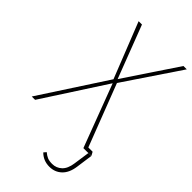

<svg xmlns="http://www.w3.org/2000/svg" viewBox="-292 -750 1015 1015"><g transform="rotate(45 216.0 -242.0)"><path d="M379 -21H411L422 -1L387 0H363L230 -352L2 0H-23L218 -370L95 -681H120L233 -386L430 -681H455L245 -369ZM400 0H422L409 93Q402 144 374 170.5Q346 197 305 197Q260 197 229 166L241 152Q255 164 269 170Q283 176 305 176Q336 176 358.5 155Q381 134 387 90Z"/></g></svg>

Font: Fira Sans Condensed Thin
Style: Italic
Weight: 250
Width: 3
Italic angle: -8°
Designer: Carrois Corporate & Edenspiekermann AG
Foundry: Carrois Corporate GbR & Edenspiekermann AG
Version: Version 4.203